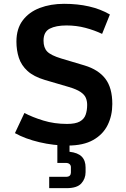

<svg xmlns="http://www.w3.org/2000/svg" viewBox="-20 -753 665 1010"><path d="M335.9 12.7Q262.2 12.7 187.5 -4.9Q112.8 -22.5 58.6 -52.7L108.4 -158.7Q149.9 -136.7 207.8 -118.9Q265.6 -101.1 332.5 -101.1Q377 -101.1 399.7 -113.8Q422.4 -126.5 430.4 -149.2Q438.5 -171.9 438.5 -201.2Q438.5 -221.2 431.6 -238Q424.8 -254.9 403.6 -269.3Q382.3 -283.7 338.9 -296.4L215.8 -332.5Q157.2 -350.1 124.8 -379.6Q92.3 -409.2 79.3 -448.7Q66.4 -488.3 66.4 -534.2Q66.4 -601.6 99.4 -645.5Q132.3 -689.5 189.2 -711.2Q246.1 -732.9 316.9 -732.9Q388.2 -732.9 448.2 -719.2Q508.3 -705.6 558.1 -676.8L517.1 -574.7Q477.1 -593.8 429.7 -606.4Q382.3 -619.1 329.6 -619.1Q274.4 -619.1 241.7 -602.3Q209 -585.4 209 -539.1Q209 -502 228.3 -481.9Q247.6 -461.9 302.2 -445.3L424.8 -408.7Q497.6 -386.7 534.2 -338.9Q570.8 -291 570.8 -206.1Q570.8 -145 546.4 -95.5Q522 -45.9 470.2 -16.6Q418.5 12.7 335.9 12.7ZM238.8 236.8V177.2H325.7Q341.3 177.2 347.2 170.7Q353 164.1 353 154.8V126.5Q353 116.7 346.2 110.4Q339.4 104 325.7 104H281.7V-14.6H345.7V45.4Q389.6 50.3 409.9 70.8Q430.2 91.3 430.2 127.9V152.3Q430.2 187 407.7 211.9Q385.3 236.8 330.1 236.8Z"/></svg>

Font: Monda
Style: Bold
Weight: 700
Designer: Vernon Adams
Foundry: Vernon Adams
Version: Version 2.100; ttfautohint (v1.8.3)